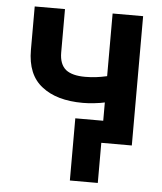

<svg xmlns="http://www.w3.org/2000/svg" viewBox="-52 -595 689 815"><g transform="rotate(5 292.5 -187.5)"><path d="M395 3V-169Q379 -165 351 -162Q327 -159 302 -159Q190 -159 127 -209Q63 -258 63 -364V-549H192V-364Q192 -314 220 -291Q247 -270 302 -270Q328 -270 350 -273Q368 -275 395 -281V-548H525V3ZM276 174H395V-91H276Z"/></g></svg>

Font: Sinter Bold
Style: Regular
Weight: 700
Foundry: Adobe & rsms
Version: Version 1.000